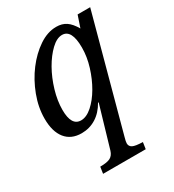

<svg xmlns="http://www.w3.org/2000/svg" viewBox="-189 -648 913 1006"><g transform="rotate(-30 267.5 -145.0)"><path d="M303 -85 300 -87Q273 -39 233.5 -14.5Q194 10 146 10Q83 10 49 -32.5Q15 -75 15 -153Q15 -221 41 -290Q67 -359 109 -414.5Q151 -470 203 -505Q255 -540 308 -540Q343 -540 367.5 -523.5Q392 -507 414 -469L438 -540H514L330 139Q323 163 323 174Q323 192 339 200.5Q355 209 400 210L394 250H136L142 210Q184 210 203 200Q222 190 230 164ZM313 -488Q281 -488 246.5 -455Q212 -422 183.5 -372Q155 -322 137 -261.5Q119 -201 119 -146Q119 -50 177 -50Q210 -50 244.5 -80.5Q279 -111 307 -159Q335 -207 353 -265Q371 -323 371 -379Q371 -488 313 -488Z"/></g></svg>

Font: SVN-Libre Baskerville
Style: Italic
Weight: 400
Italic angle: -14°
Designer: Pablo Impallari, Rodrigo Fuenzalida
Foundry: Pablo Impallari, Rodrigo Fuenzalida
Version: Version 1.000; ttfautohint (v1.8.4)